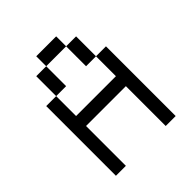

<svg xmlns="http://www.w3.org/2000/svg" viewBox="-176 -739 852 852"><g transform="rotate(-45 250.0 -312.5)"><path d="M62.5 -437.5V0H125Q125 0 125 -250H375Q375 -250 375 0H437.5V-437.5H375Q375 -437.5 375 -312.5H125Q125 -312.5 125 -437.5ZM125 -437.5H187.5Q187.5 -437.5 187.5 -562.5H125Q125 -562.5 125 -437.5ZM375 -437.5Q375 -437.5 375 -562.5H312.5Q312.5 -562.5 312.5 -437.5ZM187.5 -562.5H312.5V-625H187.5Z"/></g></svg>

Font: Unifont
Style: Medium
Weight: 500
Version: Version 9.0.06